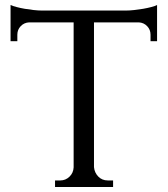

<svg xmlns="http://www.w3.org/2000/svg" viewBox="-20 -743 668 764"><path d="M480 -701Q495 -701 513.5 -703Q532 -705 549.5 -708Q567 -711 582 -715Q597 -719 605 -723V-579H579V-605Q579 -625 565.5 -639Q552 -653 532 -654H354V-78Q356 -56 371 -40.5Q386 -25 409 -25H430V1H199V-25H220Q241 -25 256.5 -40Q272 -55 273 -77V-654H96Q76 -653 62.5 -639Q49 -625 49 -605V-579H22V-723Q31 -719 46 -715Q61 -711 78.5 -708Q96 -705 114.5 -703Q133 -701 148 -701Z"/></svg>

Font: Constantine
Style: Regular
Weight: 400
Designer: Dukom Design
Version: Version 1.001;PS 001.001;hotconv 1.0.56;makeotf.lib2.0.21325